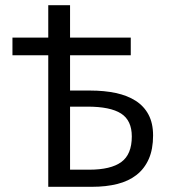

<svg xmlns="http://www.w3.org/2000/svg" viewBox="-20 -720 654 740"><path d="M166 0V-507H28V-575H166V-700H250V-575H484V-507H250V-371H328Q382 -371 426.5 -361.5Q471 -352 503 -331.5Q535 -311 552.5 -278Q570 -245 570 -198Q570 -145 553.5 -107.5Q537 -70 506.5 -46Q476 -22 432.5 -11Q389 0 334 0ZM250 -66H324Q407 -66 447.5 -95.5Q488 -125 488 -194Q488 -256 446.5 -282.5Q405 -309 317 -309H250Z"/></svg>

Font: SourceSansPro
Style: Book
Weight: 400
Designer: Paul D. Hunt
Foundry: Adobe Systems Incorporated
Version: Version 2.021;PS 2.000;hotconv 1.0.86;makeotf.lib2.5.63406